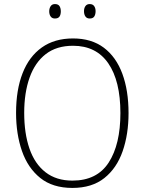

<svg xmlns="http://www.w3.org/2000/svg" viewBox="-20 -914 711 944"><path d="M612 -358Q612 -254 583 -170.5Q554 -87 493 -38.5Q432 10 336 10Q239 10 178 -39Q117 -88 88 -171.5Q59 -255 59 -359Q59 -472 91 -554Q123 -636 185.5 -680.5Q248 -725 339 -725Q430 -725 490.5 -679.5Q551 -634 581.5 -551.5Q612 -469 612 -358ZM99 -359Q99 -258 125 -183Q151 -108 204 -67Q257 -26 336 -26Q457 -26 514.5 -115Q572 -204 572 -358Q572 -516 512.5 -602.5Q453 -689 339 -689Q258 -689 205 -648Q152 -607 125.5 -532.5Q99 -458 99 -359ZM222 -858Q222 -873 229 -883.5Q236 -894 250 -894Q266 -894 272.5 -884Q279 -874 279 -858Q279 -842 272.5 -832.5Q266 -823 250 -823Q236 -823 229 -833Q222 -843 222 -858ZM393 -859Q393 -874 400 -884Q407 -894 421 -894Q436 -894 443 -884Q450 -874 450 -859Q450 -843 443.5 -833Q437 -823 421 -823Q407 -823 400 -833Q393 -843 393 -859Z"/></svg>

Font: Noto Sans Gujarati UI SemiCondensed ExtraLight
Style: Regular
Weight: 200
Width: 4
Designer: Jelle Bosma - Monotype Design Team, Universal Thirst
Foundry: Monotype Imaging Inc.
Version: Version 2.106; ttfautohint (v1.8.4.7-5d5b)